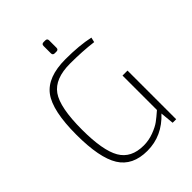

<svg xmlns="http://www.w3.org/2000/svg" viewBox="-246 -983 1116 1116"><g transform="rotate(-45 312.0 -425.0)"><path d="M332 -770H318Q302 -770 302 -786V-846Q302 -862 318 -862H332Q348 -862 348 -846V-786Q348 -770 332 -770ZM546 -400V0H517L509 -84Q420 12 298 12Q177 12 124.5 -72.5Q72 -157 72 -346Q72 -544 131 -623Q190 -702 338 -702Q451 -702 533 -684L526 -654Q439 -665 339 -665Q214 -665 165 -596Q116 -527 116 -344Q116 -173 159 -99Q202 -25 305 -25Q347 -25 387 -40Q427 -55 450 -72Q473 -89 505 -117V-400Z"/></g></svg>

Font: Exo 2.0 Extra Light
Style: Regular
Weight: 250
Designer: Natanael Gama
Version: Version 1.001;PS 001.001;hotconv 1.0.70;makeotf.lib2.5.58329